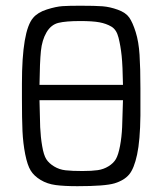

<svg xmlns="http://www.w3.org/2000/svg" viewBox="-20 -639 565 667"><path d="M56.2 -297.9V-348.1Q56.2 -532.2 95.2 -577.1Q111.3 -596.2 143.1 -606.2Q174.8 -616.2 197.5 -617.7Q220.2 -619.1 256.8 -619.1H261.2Q310.1 -619.1 335.9 -617.2Q361.8 -615.2 389.4 -605.2Q417 -595.2 429 -578.1Q440.9 -561 451.4 -527.6Q461.9 -494.1 464.8 -448.5Q467.8 -402.8 467.8 -333V-237.8Q466.8 -150.9 456.3 -102.1Q445.8 -53.2 428.5 -32.7Q411.1 -12.2 378.2 -2.2Q345.2 7.8 249 7.8Q203.1 7.8 173.6 3.9Q144 0 121.1 -13.9Q98.1 -27.8 86.7 -46.4Q75.2 -64.9 67.6 -103Q60.1 -141.1 58.1 -183.6Q56.2 -226.1 56.2 -297.9ZM117.2 -291Q118.2 -231 119.6 -197Q121.1 -163.1 126.5 -131.6Q131.8 -100.1 140.9 -85.9Q149.9 -71.8 168 -60.8Q186 -49.8 208 -47.4Q230 -44.9 266.1 -44.9Q299.3 -44.9 319.6 -47.9Q339.8 -50.8 356.9 -61.3Q374 -71.8 382.6 -86.4Q391.1 -101.1 397 -132.1Q402.8 -163.1 404.3 -197.5Q405.8 -231.9 407.2 -291ZM117.2 -344.2H407.2Q406.2 -410.2 402.6 -445.1Q398.9 -480 391.8 -508.1Q384.8 -536.1 366.9 -546.6Q349.1 -557.1 325.4 -561.5Q301.8 -565.9 258.8 -565.9Q209 -565.9 183.1 -559.6Q157.2 -553.2 141.6 -526.6Q126 -500 122.1 -461.7Q118.2 -423.3 117.2 -344.2Z"/></svg>

Font: CMU Typewriter Text
Style: Light
Weight: 200
Version: Version 0.7.0